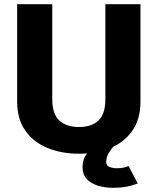

<svg xmlns="http://www.w3.org/2000/svg" viewBox="-20 -720 750 913"><path d="M355.5 11Q273.5 11 206.8 -16Q140 -43 100.8 -98.2Q61.5 -153.5 61.5 -237.5V-700H228.5V-247.5Q228.5 -178 262.2 -147Q296 -116 355.5 -116Q415.5 -116 448.2 -147Q481 -178 481 -248V-700H648V-237.5Q648 -153.5 609.2 -98.2Q570.5 -43 504.2 -16Q438 11 355.5 11ZM523 -27.5Q512 -16 498.5 5.2Q485 26.5 485 49.5Q485 67.5 500.2 73.8Q515.5 80 536 80Q555.5 80 569 76.8Q582.5 73.5 591.5 69.5L635 152.5Q610.5 162 582 167.5Q553.5 173 517 173Q478 173 445.2 162.8Q412.5 152.5 392.5 131.2Q372.5 110 372.5 76Q372.5 35.5 394.2 10Q416 -15.5 432.5 -27.5Z"/></svg>

Font: League Mono
Style: Bold
Weight: 700
Width: 6
Designer: Tyler Finck
Foundry: The League of Moveable Type / Tyler Finck
Version: Version 2.300;RELEASE